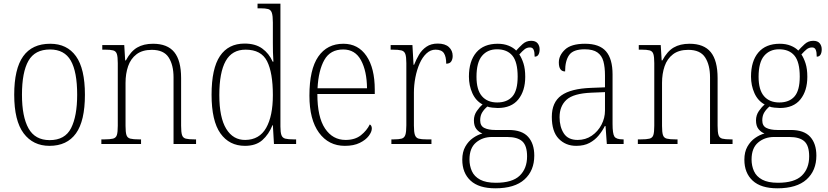

<svg xmlns="http://www.w3.org/2000/svg" viewBox="-20 -780 4487 1040"><path d="M248 10Q159 10 108 -58Q57 -126 57 -267Q57 -407 105.5 -475Q154 -543 252 -543Q343 -543 391.5 -475.5Q440 -408 440 -267Q440 -125 391.5 -57.5Q343 10 248 10ZM249 -21Q332 -21 365 -86Q398 -151 398 -267Q398 -391 363.5 -451.5Q329 -512 251 -512Q169 -512 134 -450.5Q99 -389 99 -267Q99 -148 134.5 -84.5Q170 -21 249 -21Z M529 0V-25H545Q576 -25 592 -29Q608 -33 613 -48.5Q618 -64 618 -99V-438Q618 -472 613 -487.5Q608 -503 593 -507Q578 -511 550 -511H534V-536H653L658 -453H662Q688 -502 723 -522.5Q758 -543 809 -543Q887 -543 924 -497.5Q961 -452 961 -357V-99Q961 -64 966 -48.5Q971 -33 986.5 -29Q1002 -25 1033 -25H1042V0H920V-361Q920 -428 893.5 -469Q867 -510 802 -510Q751 -510 719.5 -486Q688 -462 674 -421.5Q660 -381 660 -331V-98Q660 -64 665 -48.5Q670 -33 686 -29Q702 -25 733 -25H744V0Z M1307 10Q1222 10 1174 -57.5Q1126 -125 1126 -267Q1126 -409 1171.5 -476.5Q1217 -544 1305 -544Q1363 -544 1400 -517.5Q1437 -491 1457 -446H1461Q1459 -471 1458.5 -498Q1458 -525 1458 -548V-658Q1458 -694 1452.5 -710.5Q1447 -727 1432.5 -731Q1418 -735 1390 -735H1375V-760H1499V-95Q1499 -63 1504.5 -48Q1510 -33 1525.5 -29Q1541 -25 1571 -25H1584V0H1464L1458 -102H1456Q1436 -52 1401 -21Q1366 10 1307 10ZM1309 -22Q1385 -23 1421.5 -87Q1458 -151 1458 -265Q1458 -386 1426.5 -448.5Q1395 -511 1310 -511Q1237 -511 1202.5 -449.5Q1168 -388 1168 -265Q1168 -143 1205.5 -82Q1243 -21 1309 -22Z M1848 10Q1760 10 1708 -61Q1656 -132 1656 -262Q1656 -404 1704 -473.5Q1752 -543 1840 -543Q1920 -543 1965 -477Q2010 -411 2010 -294V-271H1699Q1699 -146 1740.5 -84Q1782 -22 1852 -22Q1903 -22 1935 -47.5Q1967 -73 1983 -106Q1994 -100 1994 -84Q1994 -66 1977.5 -44Q1961 -22 1928.5 -6Q1896 10 1848 10ZM1968 -302Q1967 -395 1935.5 -453.5Q1904 -512 1839 -512Q1769 -512 1737 -455.5Q1705 -399 1700 -302Z M2100 0V-25H2112Q2140 -25 2155 -29Q2170 -33 2175.5 -49Q2181 -65 2181 -101V-438Q2181 -472 2175.5 -487.5Q2170 -503 2154 -507Q2138 -511 2106 -511H2096V-536H2214L2220 -429H2223Q2234 -457 2249.5 -483.5Q2265 -510 2290 -527Q2315 -544 2351 -544Q2391 -544 2411.5 -525Q2432 -506 2432 -477Q2432 -459 2424 -447Q2416 -435 2397 -435Q2397 -473 2384.5 -492Q2372 -511 2339 -511Q2312 -511 2290 -490.5Q2268 -470 2253 -436Q2238 -402 2230 -360.5Q2222 -319 2222 -278V-100Q2222 -65 2227.5 -49Q2233 -33 2248 -29Q2263 -25 2291 -25H2317V0Z M2663 240Q2574 240 2529 198.5Q2484 157 2484 85Q2484 43 2500.5 14Q2517 -15 2542 -32.5Q2567 -50 2593 -57Q2574 -64 2560.5 -81Q2547 -98 2547 -128Q2547 -156 2562.5 -178.5Q2578 -201 2594 -214Q2557 -234 2538.5 -275.5Q2520 -317 2520 -365Q2520 -449 2560 -496Q2600 -543 2676 -543Q2709 -543 2735 -532.5Q2761 -522 2776 -506Q2790 -522 2810 -540.5Q2830 -559 2857 -559Q2881 -559 2892 -545.5Q2903 -532 2903 -513Q2903 -495 2896.5 -484Q2890 -473 2876 -473Q2876 -498 2870.5 -510.5Q2865 -523 2851 -523Q2834 -523 2821.5 -513Q2809 -503 2793 -485Q2806 -466 2815.5 -436.5Q2825 -407 2825 -364Q2825 -288 2787.5 -241.5Q2750 -195 2676 -195Q2665 -195 2646.5 -197Q2628 -199 2620 -203Q2604 -190 2592.5 -172Q2581 -154 2581 -128Q2581 -98 2603.5 -87Q2626 -76 2662 -76H2735Q2807 -76 2840.5 -39Q2874 -2 2874 63Q2874 144 2821 192Q2768 240 2663 240ZM2673 -225Q2727 -225 2755.5 -257.5Q2784 -290 2784 -365Q2784 -444 2755.5 -478.5Q2727 -513 2672 -513Q2621 -513 2591 -477.5Q2561 -442 2561 -364Q2561 -293 2590.5 -259Q2620 -225 2673 -225ZM2666 210Q2755 210 2795 171.5Q2835 133 2835 67Q2835 9 2809 -14.5Q2783 -38 2727 -38H2645Q2594 -38 2558.5 -8Q2523 22 2523 84Q2523 118 2536 147Q2549 176 2580.5 193Q2612 210 2666 210Z M3101 10Q3044 10 3006.5 -28.5Q2969 -67 2969 -147Q2969 -226 3020.5 -263Q3072 -300 3181 -304L3257 -307V-371Q3257 -416 3248.5 -447.5Q3240 -479 3216 -496Q3192 -513 3147 -513Q3085 -513 3063 -482Q3041 -451 3041 -393Q3007 -393 3007 -442Q3007 -480 3040.5 -511.5Q3074 -543 3149 -543Q3227 -543 3262.5 -502Q3298 -461 3298 -377V-109Q3298 -56 3308 -40.5Q3318 -25 3354 -25H3358V0H3267L3260 -97H3256Q3243 -71 3223 -46.5Q3203 -22 3173.5 -6Q3144 10 3101 10ZM3109 -22Q3152 -22 3185.5 -45Q3219 -68 3238 -104.5Q3257 -141 3257 -181V-281L3184 -278Q3086 -274 3048.5 -239.5Q3011 -205 3011 -145Q3011 -93 3034 -57.5Q3057 -22 3109 -22Z M3435 0V-25H3451Q3482 -25 3498 -29Q3514 -33 3519 -48.5Q3524 -64 3524 -99V-438Q3524 -472 3519 -487.5Q3514 -503 3499 -507Q3484 -511 3456 -511H3440V-536H3559L3564 -453H3568Q3594 -502 3629 -522.5Q3664 -543 3715 -543Q3793 -543 3830 -497.5Q3867 -452 3867 -357V-99Q3867 -64 3872 -48.5Q3877 -33 3892.5 -29Q3908 -25 3939 -25H3948V0H3826V-361Q3826 -428 3799.5 -469Q3773 -510 3708 -510Q3657 -510 3625.5 -486Q3594 -462 3580 -421.5Q3566 -381 3566 -331V-98Q3566 -64 3571 -48.5Q3576 -33 3592 -29Q3608 -25 3639 -25H3650V0Z M4191 240Q4102 240 4057 198.5Q4012 157 4012 85Q4012 43 4028.5 14Q4045 -15 4070 -32.5Q4095 -50 4121 -57Q4102 -64 4088.5 -81Q4075 -98 4075 -128Q4075 -156 4090.5 -178.5Q4106 -201 4122 -214Q4085 -234 4066.5 -275.5Q4048 -317 4048 -365Q4048 -449 4088 -496Q4128 -543 4204 -543Q4237 -543 4263 -532.5Q4289 -522 4304 -506Q4318 -522 4338 -540.5Q4358 -559 4385 -559Q4409 -559 4420 -545.5Q4431 -532 4431 -513Q4431 -495 4424.5 -484Q4418 -473 4404 -473Q4404 -498 4398.5 -510.5Q4393 -523 4379 -523Q4362 -523 4349.5 -513Q4337 -503 4321 -485Q4334 -466 4343.5 -436.5Q4353 -407 4353 -364Q4353 -288 4315.5 -241.5Q4278 -195 4204 -195Q4193 -195 4174.5 -197Q4156 -199 4148 -203Q4132 -190 4120.5 -172Q4109 -154 4109 -128Q4109 -98 4131.5 -87Q4154 -76 4190 -76H4263Q4335 -76 4368.5 -39Q4402 -2 4402 63Q4402 144 4349 192Q4296 240 4191 240ZM4201 -225Q4255 -225 4283.5 -257.5Q4312 -290 4312 -365Q4312 -444 4283.5 -478.5Q4255 -513 4200 -513Q4149 -513 4119 -477.5Q4089 -442 4089 -364Q4089 -293 4118.5 -259Q4148 -225 4201 -225ZM4194 210Q4283 210 4323 171.5Q4363 133 4363 67Q4363 9 4337 -14.5Q4311 -38 4255 -38H4173Q4122 -38 4086.5 -8Q4051 22 4051 84Q4051 118 4064 147Q4077 176 4108.5 193Q4140 210 4194 210Z"/></svg>

Font: Noto Serif Lao SemiCondensed ExtraLight
Style: Regular
Weight: 200
Width: 4
Designer: Monotype Design Team
Foundry: Monotype Imaging Inc.
Version: Version 2.003; ttfautohint (v1.8.4.7-5d5b)